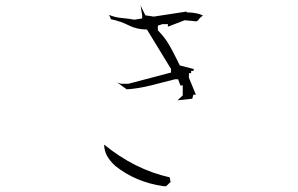

<svg xmlns="http://www.w3.org/2000/svg" viewBox="-20 -700 1040 670"><path d="M382.8 -120.6Q454.1 -64 550.3 -50.3H559.6L575.2 -64.9L572.3 -81.1Q509.8 -95.2 453.1 -123.8Q396.5 -152.3 344.2 -194.8H343.3Q344.2 -173.3 353.5 -156.2Q363.8 -137.7 382.8 -120.6ZM609.4 -401.9H617.7V-367.2L599.6 -350.1L650.9 -355.5L654.8 -369.6H663.6L639.2 -428.7V-429.7V-444.8H647V-452.6H654.8L656.7 -459L607.4 -471.7Q578.1 -532.2 562.5 -555.7Q549.3 -575.2 530.8 -594.7V-610.4L546.4 -615.7H565.9V-606.9L624.5 -629.4L655.3 -626.5Q659.2 -625.5 662.1 -625.5Q669.4 -625.5 672.9 -631.3Q679.2 -640.6 688.5 -645.5Q678.7 -650.9 668.9 -652.8Q650.9 -656.7 635.7 -656.7H631.3V-659.7L516.6 -642.1L487.3 -646.5L470.7 -680.2L476.1 -646.5V-635.7L449.2 -631.3Q427.2 -635.3 404.5 -637.2Q381.8 -639.2 360.8 -647.9L367.2 -632.8Q400.9 -626 429.7 -611.3Q458 -597.2 490.2 -597.2H492.7L576.7 -459.5V-446.8L428.2 -407.7H405.8Q397.9 -407.7 391.1 -412.1V-410.6L422.4 -388.2Q463.9 -391.1 506.3 -401.9Q548.8 -412.6 590.3 -423.3H601.6Z"/></svg>

Font: Bakudai
Style: Light
Weight: 300
Version: Version 1.48